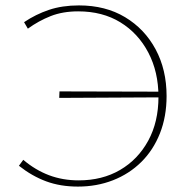

<svg xmlns="http://www.w3.org/2000/svg" viewBox="-20 -684 696 710"><path d="M268 6Q203 6 150.5 -13.5Q98 -33 50 -71L66 -93Q111 -55 161.5 -36Q212 -17 271 -17Q358 -17 424 -55.5Q490 -94 528 -163.5Q566 -233 566 -326Q566 -418 528.5 -489.5Q491 -561 425 -601.5Q359 -642 269 -642Q212 -642 167.5 -624.5Q123 -607 83 -578L69 -602Q112 -631 161 -647.5Q210 -664 272 -664Q370 -664 442.5 -620.5Q515 -577 555.5 -501.5Q596 -426 596 -329Q596 -253 571.5 -191Q547 -129 502.5 -85Q458 -41 398 -17.5Q338 6 268 6ZM199 -322 200 -346 579 -345 578 -324Z"/></svg>

Font: Ysabeau Office Thin
Style: Regular
Weight: 250
Designer: Christian Thalmann (Catharsis Fonts)
Version: Version 2.001;gftools[0.9.30]; featfreeze: tnum,lnum,ss02